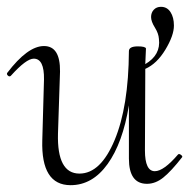

<svg xmlns="http://www.w3.org/2000/svg" viewBox="-32 -530 561 563"><path d="M490 -77Q493 -80 498.5 -76Q504 -72 502 -69Q470 -28 447 -9.5Q424 9 399 9Q346 9 346 -65V-221Q328 -111 283.5 -49Q239 13 175 13Q88 13 92 -119L97 -297Q98 -358 67 -358Q45 -358 0 -308Q-4 -304 -8.5 -308Q-13 -312 -11 -316Q49 -395 97 -395Q145 -395 144 -320L138 -138Q135 -21 201 -21Q263 -21 304 -119Q345 -217 346 -380Q346 -394 372 -394Q394 -394 396 -388L394 -342Q440 -369 434 -416Q433 -432 422 -449.5Q411 -467 411 -480Q411 -493 419 -501.5Q427 -510 440 -510Q458 -510 468 -494.5Q478 -479 478 -455Q478 -426 453 -384.5Q428 -343 394 -328V-312L393 -89Q393 -28 422 -28Q448 -28 490 -77Z"/></svg>

Font: Cormorant Upright Light
Style: Regular
Weight: 300
Designer: Christian Thalmann (Catharsis Fonts)
Foundry: Catharsis Fonts
Version: Version 3.302;PS 003.302;hotconv 1.0.88;makeotf.lib2.5.64775